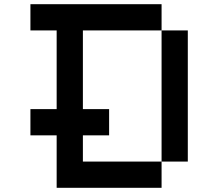

<svg xmlns="http://www.w3.org/2000/svg" viewBox="-20 -895 1040 915"><path d="M395 -250V-247.5ZM395 -247.5V-240ZM125 -875H750V-750H375V-375H500V-250H375V-125H750V0H250V-250H125V-375H250V-750H125ZM750 -750H875V-125H750Z"/></svg>

Font: Dogica
Style: Regular
Weight: 400
Monospace: yes
Designer: Roberto Mocci
Version: Version 001.012